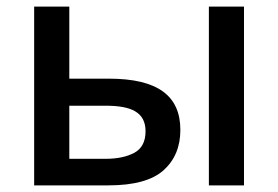

<svg xmlns="http://www.w3.org/2000/svg" viewBox="-20 -559 839 579"><path d="M307.1 0C383.8 0 439 -15.1 473.1 -45.4C506.8 -75.7 523.9 -116.2 523.9 -167C523.9 -270 456.1 -321.8 308.1 -321.8H189V-539.1H83V0ZM715.8 0V-539.1H609.9V0ZM189 -80.1V-240.2H298.8C376.5 -240.2 418.9 -220.2 418.9 -163.1C418.9 -132.3 407.7 -110.8 385.7 -98.6C363.3 -86.4 334.5 -80.1 298.8 -80.1Z"/></svg>

Font: Noto Reveo Sans
Style: Regular
Weight: 500
Designer: Monotype Design Team
Foundry: Monotype Imaging Inc.
Version: Version 2.007